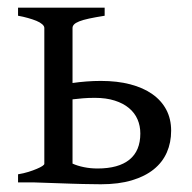

<svg xmlns="http://www.w3.org/2000/svg" viewBox="-20 -474 498 499"><path d="M226.6 -219.7Q209.5 -219.7 195.3 -218.5Q181.2 -217.3 168.5 -215.8V-48.8Q181.2 -43 198 -39.6Q214.8 -36.1 233.4 -36.1Q288.1 -36.1 316.4 -59.1Q344.7 -82 344.7 -127Q344.7 -147 337.4 -163.8Q330.1 -180.7 315.2 -193.1Q300.3 -205.6 278.1 -212.6Q255.9 -219.7 226.6 -219.7ZM252 -454.1V-433.1Q227.5 -429.2 211.7 -425.8Q195.8 -422.4 186 -418.5Q176.3 -414.6 172.4 -410.4Q168.5 -406.2 168.5 -401.4V-258.3Q185.1 -260.7 203.9 -262.2Q222.7 -263.7 242.2 -263.7Q284.7 -263.7 318.4 -254.9Q352.1 -246.1 375.7 -229.5Q399.4 -212.9 412.1 -189Q424.8 -165 424.8 -134.3Q424.8 -103.5 413.6 -77.9Q402.3 -52.2 379.6 -33.9Q356.9 -15.6 322.8 -5.4Q288.6 4.9 242.2 4.9Q233.4 4.9 220.9 4.6Q208.5 4.4 194.6 4.2Q180.7 3.9 165.8 3.4Q150.9 2.9 136.7 2.4Q103 1.5 66.4 0H26.9V-21Q41.5 -23.4 54 -27.3Q66.4 -31.2 75.7 -35.2Q85 -39.1 90.1 -42.5Q95.2 -45.9 95.2 -48.3V-401.4Q95.2 -406.2 89.6 -411.1Q84 -416 74.5 -419.9Q64.9 -423.8 52.7 -427.2Q40.5 -430.7 26.9 -433.1V-454.1Z"/></svg>

Font: Gentium Unicode
Style: Regular
Weight: 400
Version: Version 1.009